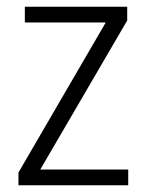

<svg xmlns="http://www.w3.org/2000/svg" viewBox="-20 -552 436 572"><path d="M362 0V-47H100L359 -491V-532H54V-485H295L35 -38V0Z"/></svg>

Font: Noto Sans Malayalam SemiCondensed Light
Style: Regular
Weight: 300
Width: 4
Designer: Jelle Bosma - Monotype Design Team
Foundry: Monotype Imaging Inc.
Version: Version 2.104